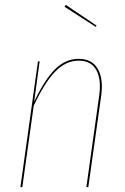

<svg xmlns="http://www.w3.org/2000/svg" viewBox="-20 -770 516 790"><path d="M250.5 -750 377.4 -664.6 373.5 -659.7 245.6 -742.2ZM303.7 -527.8Q358.4 -527.8 382.1 -487.1Q405.8 -446.3 396.5 -377.4L343.3 0H335.4L388.2 -377Q397.5 -443.8 376 -482.2Q354.5 -520.5 303.7 -520.5Q251.5 -520.5 207.8 -476.1Q164.1 -431.6 118.7 -335L71.8 0H64L136.2 -517.6H143.1L120.6 -352.1Q164.6 -443.8 207.3 -485.8Q250 -527.8 303.7 -527.8Z"/></svg>

Font: Fira Sans Compressed Eight
Style: Italic
Weight: 100
Width: 3
Italic angle: -8°
Designer: Carrois Corporate & Edenspiekermann AG
Foundry: Carrois Corporate GbR & Edenspiekermann AG
Version: Version 4.203;PS 004.203;hotconv 1.0.88;makeotf.lib2.5.64775